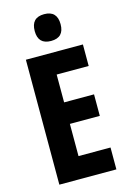

<svg xmlns="http://www.w3.org/2000/svg" viewBox="-138 -996 707 1060"><g transform="rotate(-15 216.0 -465.5)"><path d="M390 0H64V-714H390V-591H207V-432H378V-309H207V-125H390ZM226 -931Q300 -931 300 -854Q300 -778 226 -778Q152 -778 152 -854Q152 -931 226 -931Z"/></g></svg>

Font: Noto Sans Bengali ExtraCondensed
Style: Bold
Weight: 700
Width: 2
Designer: Joana Ranito - Universal Thirst; Jelle Bosma - Monotype Design Team
Foundry: Universal Thirst ehf.
Version: Version 3.000; ttfautohint (v1.8.4.7-5d5b)